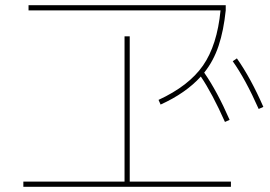

<svg xmlns="http://www.w3.org/2000/svg" viewBox="-20 -730 1040 740"><path d="M70 -30H460V-590H480V-30H870V-10H70ZM90 -710H850V-690Q842 -612 822.5 -553.5Q803 -495 767 -450Q817 -378 865 -268L847 -260Q798 -370 754 -435Q696 -371 599 -327L591 -345Q708 -399 762.5 -477.5Q817 -556 830 -690H90ZM893 -505Q946 -430 995 -318L977 -310Q926 -425 877 -494Z"/></svg>

Font: Enso Thin
Style: Regular
Weight: 100
Designer: Coji Morishita
Foundry: UNDERFOREST DESIGN
Version: Version 1.000